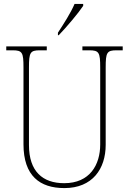

<svg xmlns="http://www.w3.org/2000/svg" viewBox="-20 -951 661 981"><path d="M276 -784V-771H280C319 -811 382 -886 405 -921V-931H361C342 -886 306 -830 276 -784ZM309 10C452 10 520 -88 520 -211V-606C520 -683 526 -694 576 -694H607V-714H401V-694H436C486 -694 492 -683 492 -606V-213C492 -109 439 -15 308 -15C198 -15 128 -75 128 -210V-606C128 -683 134 -694 184 -694H219V-714H12V-694H44C94 -694 100 -683 100 -607V-214C100 -52 184 10 309 10Z"/></svg>

Font: Noto Serif Tamil SemiCondensed Thin
Style: Regular
Weight: 100
Width: 4
Designer: Indian Type Foundry, Tom Grace, and the Monotype Design Team
Foundry: Monotype Imaging Inc.
Version: Version 2.004